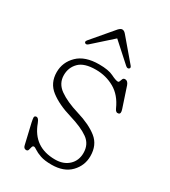

<svg xmlns="http://www.w3.org/2000/svg" viewBox="-160 -709 708 799"><g transform="rotate(30 194.0 -309.5)"><path d="M217.5 -18Q258 -18 282.5 -41Q307 -64 307 -100.5Q307 -142.5 275.2 -165.2Q243.5 -188 183 -206Q120 -224.5 81 -254.5Q42 -284.5 42 -337Q42 -384.5 77 -418.8Q112 -453 179.5 -453Q225 -453 248.2 -441.2Q271.5 -429.5 282 -429.5Q286.5 -429.5 288.5 -435.5Q290.5 -441.5 293.2 -447.5Q296 -453.5 304 -453.5Q316.5 -453.5 323 -436L355 -339.5Q362 -319 351 -316Q338.5 -312.5 331.5 -329Q308.5 -381 268 -404Q227.5 -427 179 -427Q123 -427 98.5 -402.2Q74 -377.5 74 -341Q74 -301 108.5 -276.5Q143 -252 202.5 -234Q266 -215 302.2 -186Q338.5 -157 338.5 -103.5Q338.5 -58 306.5 -25Q274.5 8 215.5 8Q182 8 161.5 0.8Q141 -6.5 130.5 -13.8Q120 -21 115.5 -21Q109.5 -21 107.5 -13.8Q105.5 -6.5 103.5 0.8Q101.5 8 94 8Q82 8 79 -6L56.5 -102Q53.5 -116 53 -123.5Q52.5 -131 58.5 -133Q71 -137.5 80 -113.5Q114.5 -18 217.5 -18ZM295 -500Q288.5 -495.5 279.5 -503.5L190 -584L100 -503.5Q91 -495.5 85 -500Q78 -504.5 85.5 -514L173 -617Q182.5 -627 190 -627Q199 -627 207.5 -617L295 -514Q302.5 -505 295 -500Z"/></g></svg>

Font: Fraunces 72pt S100 Thin
Style: Regular
Weight: 100
Version: Version 1.000; ttfautohint (v1.8.3)